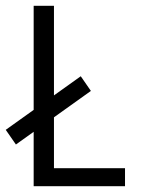

<svg xmlns="http://www.w3.org/2000/svg" viewBox="-58 -645 516 665"><path d="M58.6 -625H128.9V-62.5H375V0H58.6ZM221.7 -380.9 256.8 -330.1 -2.9 -144.5 -38.1 -195.3Z"/></svg>

Font: Sudo Var
Style: Regular
Weight: 400
Monospace: yes
Designer: Jens Kutilek
Foundry: Jens Kutilek
Version: Version 0.065;FEAKit 1.0